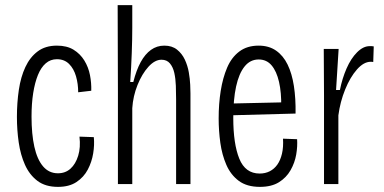

<svg xmlns="http://www.w3.org/2000/svg" viewBox="-20 -718 1499 749"><path d="M206 11Q157 11 126 -12.5Q95 -36 77.5 -75Q60 -114 53 -162.5Q46 -211 46 -262Q46 -317 53.5 -367.5Q61 -418 79 -456.5Q97 -495 127 -517.5Q157 -540 202 -540Q241 -540 267 -524Q293 -508 309 -482Q325 -456 331 -425Q337 -394 336 -364L285 -358Q285 -391 276.5 -420.5Q268 -450 249.5 -468.5Q231 -487 202 -487Q177 -487 158.5 -471Q140 -455 128 -425.5Q116 -396 109.5 -355Q103 -314 103 -263Q103 -195 114 -145.5Q125 -96 148 -69Q171 -42 206 -42Q235 -42 255 -60Q275 -78 285 -110.5Q295 -143 290 -185L346 -183Q349 -153 343.5 -119.5Q338 -86 322.5 -56.5Q307 -27 278.5 -8Q250 11 206 11Z M440 0V-360L439 -698H496V-609Q496 -588 495.5 -563Q495 -538 494 -511Q493 -484 491.5 -455.5Q490 -427 488 -398H500Q512 -445 529 -476Q546 -507 569 -523.5Q592 -540 621 -540Q651 -540 670.5 -524.5Q690 -509 701 -485.5Q712 -462 716.5 -436Q721 -410 722 -387.5Q723 -365 723 -354V0H667V-330Q667 -356 666 -383.5Q665 -411 660 -433.5Q655 -456 643 -470.5Q631 -485 610 -485Q584 -485 559 -457.5Q534 -430 516.5 -386.5Q499 -343 496 -296V0Z M994 11Q943 11 911.5 -12.5Q880 -36 863 -75Q846 -114 839.5 -161Q833 -208 833 -256Q833 -313 841 -363.5Q849 -414 866 -454Q883 -494 913.5 -517Q944 -540 989 -540Q1029 -540 1057 -520.5Q1085 -501 1102 -466Q1119 -431 1126.5 -382.5Q1134 -334 1133 -275L872 -268V-314L1097 -319L1077 -302Q1078 -357 1068.5 -398.5Q1059 -440 1039.5 -463Q1020 -486 989 -486Q956 -486 934 -458.5Q912 -431 901 -380.5Q890 -330 890 -258Q890 -157 913.5 -99Q937 -41 993 -41Q1015 -41 1032.5 -50Q1050 -59 1062 -76Q1074 -93 1080 -118.5Q1086 -144 1084 -177L1139 -175Q1141 -147 1135.5 -115Q1130 -83 1113.5 -54Q1097 -25 1068 -7Q1039 11 994 11Z M1244 0V-345L1243 -527H1301L1291 -367H1306Q1315 -412 1332 -451Q1349 -490 1373 -514Q1397 -538 1422 -538Q1426 -538 1430 -538Q1434 -538 1438 -537L1436 -476Q1433 -477 1430.5 -477Q1428 -477 1426 -477Q1399 -477 1372.5 -447Q1346 -417 1326.5 -369Q1307 -321 1300 -268V0Z"/></svg>

Font: Bricolage Grotesque Condensed ExtraLight
Style: Regular
Weight: 250
Width: 3
Designer: Mathieu Triay
Foundry: Atelier Triay
Version: Version 1.000;gftools[0.9.30]